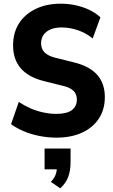

<svg xmlns="http://www.w3.org/2000/svg" viewBox="-20 -736 615 1042"><path d="M287 11Q240 11 194.5 2Q149 -7 109.5 -23.5Q70 -40 40 -62L82 -183Q110 -164 143.5 -149Q177 -134 214 -126Q251 -118 286 -118Q343 -118 370 -138.5Q397 -159 397 -195Q397 -215 389 -229.5Q381 -244 363.5 -254.5Q346 -265 318 -271L218 -296Q134 -317 92.5 -365.5Q51 -414 51 -490Q51 -559 83.5 -609.5Q116 -660 174.5 -688Q233 -716 310 -716Q352 -716 392.5 -707Q433 -698 466.5 -681.5Q500 -665 525 -642L483 -527Q450 -555 405.5 -571Q361 -587 314 -587Q279 -587 254.5 -576.5Q230 -566 216.5 -547Q203 -528 203 -501Q203 -471 221.5 -452Q240 -433 279 -423L379 -398Q464 -378 506.5 -331Q549 -284 549 -209Q549 -142 516.5 -92.5Q484 -43 425 -16Q366 11 287 11ZM307 286 256 251Q275 231 282 211.5Q289 192 289 168L318 183H222V70H363V143Q363 187 351 222Q339 257 307 286Z"/></svg>

Font: Nunito Sans 12pt ExtraLight
Style: Weight 830 Width 84 Optical size 12.0 YTLC 445
Weight: 830
Width: 4
Designer: Vernon Adams
Foundry: Vernon Adams
Version: Version 3.101;gftools[0.9.27]